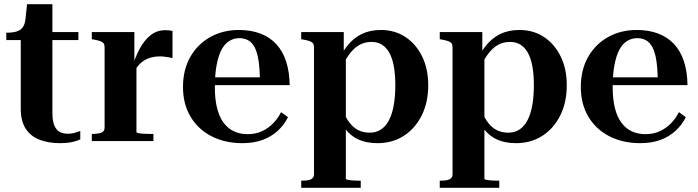

<svg xmlns="http://www.w3.org/2000/svg" viewBox="-20 -673 3329 916"><path d="M10 -482V-517H13Q40 -517 58.5 -522.5Q77 -528 87.5 -541.5Q98 -555 101 -578L133 -520H354V-482ZM230 -135Q230 -97 239 -75Q248 -53 264.5 -44Q281 -35 303 -35Q325 -35 341.5 -41Q358 -47 363 -48V-8Q355 -4 340.5 0.5Q326 5 307 7.5Q288 10 266 10Q212 10 169.5 -6Q127 -22 103 -58.5Q79 -95 79 -155V-514L95 -521L109 -653H230Z M803 -525V-396Q796 -398 786 -399.5Q776 -401 765 -402.5Q754 -404 742 -404Q721 -404 702 -399Q683 -394 667 -384Q651 -374 638 -358Q625 -342 615 -320L609 -348Q625 -401 647 -441.5Q669 -482 699 -505.5Q729 -529 768 -529Q780 -529 789 -528Q798 -527 803 -525ZM418 0V-34H419Q445 -34 462 -39.5Q479 -45 479 -64V-448Q479 -460 474 -466.5Q469 -473 457.5 -477Q446 -481 429 -484L418 -486V-520H621V-363L631 -369V-43Q631 -40 640 -38Q649 -36 664 -35Q679 -34 694 -34H712V0Z M1005 -257Q1005 -200 1015.5 -158Q1026 -116 1046 -88.5Q1066 -61 1095 -47Q1124 -33 1161 -33Q1200 -33 1230 -47Q1260 -61 1283 -84.5Q1306 -108 1321 -138L1354 -114Q1335 -76 1304 -48Q1273 -20 1231.5 -5Q1190 10 1136 10Q1054 10 990 -22.5Q926 -55 889.5 -115.5Q853 -176 853 -258Q853 -340 888 -401.5Q923 -463 983.5 -496.5Q1044 -530 1120 -530Q1177 -530 1222 -513Q1267 -496 1298 -462.5Q1329 -429 1345 -380Q1361 -331 1362 -267H938L937 -304H1244L1220 -295Q1219 -349 1213 -386.5Q1207 -424 1195 -447Q1183 -470 1164.5 -480.5Q1146 -491 1122 -491Q1096 -491 1074 -477.5Q1052 -464 1037 -436Q1022 -408 1013.5 -363Q1005 -318 1005 -257Z M1701 223H1417V189H1418Q1435 189 1448.5 187Q1462 185 1470 178Q1478 171 1478 159V-448Q1478 -460 1473 -466.5Q1468 -473 1456.5 -477Q1445 -481 1428 -484L1417 -486V-520H1620V-410L1630 -409V180Q1630 183 1640 185Q1650 187 1664.5 188Q1679 189 1692 189H1701ZM1781 10Q1730 10 1692 -6.5Q1654 -23 1626 -59.5Q1598 -96 1575 -157L1606 -172Q1621 -127 1640.5 -97.5Q1660 -68 1685.5 -54Q1711 -40 1744 -40Q1775 -40 1798 -55.5Q1821 -71 1836 -100Q1851 -129 1858.5 -171Q1866 -213 1866 -266Q1866 -317 1859 -356Q1852 -395 1837.5 -421Q1823 -447 1802 -460Q1781 -473 1752 -473Q1718 -473 1691 -456.5Q1664 -440 1642 -408Q1620 -376 1600 -331L1575 -350Q1603 -411 1634 -451Q1665 -491 1705 -510.5Q1745 -530 1797 -530Q1863 -530 1913.5 -497Q1964 -464 1993.5 -404.5Q2023 -345 2023 -266Q2023 -185 1992 -122.5Q1961 -60 1906.5 -25Q1852 10 1781 10Z M2362 223H2078V189H2079Q2096 189 2109.5 187Q2123 185 2131 178Q2139 171 2139 159V-448Q2139 -460 2134 -466.5Q2129 -473 2117.5 -477Q2106 -481 2089 -484L2078 -486V-520H2281V-410L2291 -409V180Q2291 183 2301 185Q2311 187 2325.5 188Q2340 189 2353 189H2362ZM2442 10Q2391 10 2353 -6.5Q2315 -23 2287 -59.5Q2259 -96 2236 -157L2267 -172Q2282 -127 2301.5 -97.5Q2321 -68 2346.5 -54Q2372 -40 2405 -40Q2436 -40 2459 -55.5Q2482 -71 2497 -100Q2512 -129 2519.5 -171Q2527 -213 2527 -266Q2527 -317 2520 -356Q2513 -395 2498.5 -421Q2484 -447 2463 -460Q2442 -473 2413 -473Q2379 -473 2352 -456.5Q2325 -440 2303 -408Q2281 -376 2261 -331L2236 -350Q2264 -411 2295 -451Q2326 -491 2366 -510.5Q2406 -530 2458 -530Q2524 -530 2574.5 -497Q2625 -464 2654.5 -404.5Q2684 -345 2684 -266Q2684 -185 2653 -122.5Q2622 -60 2567.5 -25Q2513 10 2442 10Z M2903 -257Q2903 -200 2913.5 -158Q2924 -116 2944 -88.5Q2964 -61 2993 -47Q3022 -33 3059 -33Q3098 -33 3128 -47Q3158 -61 3181 -84.5Q3204 -108 3219 -138L3252 -114Q3233 -76 3202 -48Q3171 -20 3129.5 -5Q3088 10 3034 10Q2952 10 2888 -22.5Q2824 -55 2787.5 -115.5Q2751 -176 2751 -258Q2751 -340 2786 -401.5Q2821 -463 2881.5 -496.5Q2942 -530 3018 -530Q3075 -530 3120 -513Q3165 -496 3196 -462.5Q3227 -429 3243 -380Q3259 -331 3260 -267H2836L2835 -304H3142L3118 -295Q3117 -349 3111 -386.5Q3105 -424 3093 -447Q3081 -470 3062.5 -480.5Q3044 -491 3020 -491Q2994 -491 2972 -477.5Q2950 -464 2935 -436Q2920 -408 2911.5 -363Q2903 -318 2903 -257Z"/></svg>

Font: Roboto Serif 144pt SemiBold
Style: Regular
Weight: 600
Version: Version 1.008